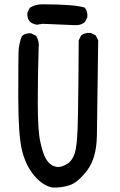

<svg xmlns="http://www.w3.org/2000/svg" viewBox="-20 -834 540 866"><path d="M215.8 11.7Q172.9 3.4 134.3 -42Q96.2 -86.9 79.1 -156.2Q62.5 -225.1 62.5 -392.6Q62.5 -559.6 63.5 -597.2Q64.5 -636.2 78.6 -670.4L79.1 -671.4L80.1 -672.4Q95.7 -685.5 119.6 -683.6H120.6L121.6 -683.1L141.1 -673.3L142.6 -672.4L143.6 -670.9Q158.2 -647.9 154.3 -615.7Q150.4 -500.5 150.4 -372.1Q150.4 -308.1 153.3 -262.9Q156.2 -217.8 162.1 -192.9Q173.3 -141.6 186.5 -118.7Q199.7 -96.2 218.3 -86.9Q236.8 -77.6 254.9 -82.5Q273.9 -87.4 290.5 -100.1Q306.6 -112.8 316.9 -142.1Q327.1 -171.9 330.1 -254.9Q331.1 -283.2 332 -336.4Q333 -389.6 333.7 -468.3Q334.5 -546.9 335 -650.4V-651.9L335.4 -652.8L345.2 -672.4L346.2 -673.8L347.2 -674.8Q364.3 -687.5 388.2 -685.5H389.2L390.1 -685.1L409.7 -675.3L411.6 -674.3L412.1 -672.9L412.6 -672.4L422.4 -652.8L422.9 -651.9V-650.4Q418.9 -319.3 417 -220.7Q415 -120.1 373 -65.4Q352.1 -38.1 332.3 -21.2Q312.5 -4.4 293.5 1.5Q256.8 13.7 216.3 11.7ZM314.9 -720.7 172.4 -726.6 147.5 -722.7H146.5H146Q128.4 -725.1 115.2 -735.8L114.7 -736.3Q107.9 -744.1 105.2 -754.2Q102.5 -764.2 103.5 -775.9V-776.9L104 -777.8L113.8 -797.4L114.7 -798.8L116.2 -799.8Q139.2 -814.5 169.9 -814.5Q314.5 -814.5 359.9 -800.3L361.8 -799.8L363.3 -798.3Q376 -781.2 374 -757.3V-756.3L373.5 -755.4L363.8 -735.8L363.3 -734.4L361.8 -733.9Q355.5 -728.5 348.1 -725.3Q340.8 -722.2 332.5 -721.2Q324.2 -720.2 314.9 -720.7Z"/></svg>

Font: NaikaiFont
Style: SemiBold
Weight: 600
Version: Version 1.89